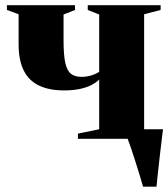

<svg xmlns="http://www.w3.org/2000/svg" viewBox="-20 -522 633 722"><path d="M518 180Q513 162 505.2 136.8Q497.5 111.5 489 84.8Q480.5 58 472.5 34.5Q464.5 11 459 -3L444 -36H593Q590.5 -16.5 587.8 6.2Q585 29 582.2 53Q579.5 77 577 100Q574.5 123 572.2 143.5Q570 164 568.5 180ZM273 0V-19.5L353 -36V-223Q342.5 -212 324.2 -202.5Q306 -193 280.2 -187.5Q254.5 -182 221 -182Q165 -182 126.8 -200.2Q88.5 -218.5 69.2 -257Q50 -295.5 50 -355.5V-468.5L6 -484.5V-502.5H262V-484.5L219 -467.5V-370.5Q219 -317 225.2 -287Q231.5 -257 246.2 -245Q261 -233 286 -233Q306 -233 323.8 -238.5Q341.5 -244 353 -252V-467.5L310 -484.5V-502.5H584V-484.5L522 -468.5V-36L584 -19.5V0Z"/></svg>

Font: Merriweather 144pt Black
Style: Regular
Weight: 900
Version: Version 2.100